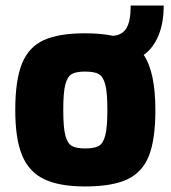

<svg xmlns="http://www.w3.org/2000/svg" viewBox="-20 -667 615 692"><path d="M498 -469Q540 -407 540 -270Q540 -164 516.5 -105Q493 -46 438.5 -20.5Q384 5 287 5Q193 5 138.5 -21.5Q84 -48 59.5 -107.5Q35 -167 35 -270Q35 -379 59.5 -438.5Q84 -498 138 -522.5Q192 -547 287 -547Q344 -547 387 -538Q420 -540 435.5 -565Q451 -590 451 -647H570Q570 -584 551 -538.5Q532 -493 498 -469ZM367 -271Q367 -333 359.5 -362Q352 -391 336 -400Q320 -409 287 -409Q254 -409 238.5 -400Q223 -391 215.5 -362.5Q208 -334 208 -271Q208 -208 215.5 -179Q223 -150 239 -141Q255 -132 287 -132Q320 -132 336 -141Q352 -150 359.5 -179.5Q367 -209 367 -271Z"/></svg>

Font: Exo ExtraBold
Style: Regular
Weight: 800
Designer: Natanael Gama
Foundry: Natanael Gama
Version: Version 1.500